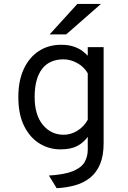

<svg xmlns="http://www.w3.org/2000/svg" viewBox="-20 -752 656 982"><path d="M269.8 210.5 230.2 145.8Q310.6 141 353.5 123.2Q396.4 105.4 412.6 77.2Q428.8 49.1 428.8 13.8V-52.2Q407 -21.9 374.2 -4.9Q341.5 12 288.8 12Q231 12 182.1 -18Q133.1 -48 103.4 -107.5Q73.8 -167 73.8 -256Q73.8 -339.8 101.8 -399.5Q129.8 -459.2 178.9 -491.1Q228.1 -523 292.2 -523Q331 -523 358.1 -513.4Q385.1 -503.9 402.2 -490.7Q419.4 -477.5 428.8 -467V-511H510V-19.5Q510 44 491.9 87.2Q473.9 130.4 441.4 156.6Q409 182.9 365.2 195.4Q321.5 207.9 269.8 210.5ZM305.8 -62.8Q341.8 -62.8 375.3 -83.1Q408.9 -103.5 428.8 -139.5V-377.2Q409.1 -411.2 374.2 -429.9Q339.4 -448.5 305.8 -448.5Q231.9 -448.5 194.6 -398.8Q157.2 -349 157.2 -256Q157.2 -164.5 199 -113.6Q240.8 -62.8 305.8 -62.8ZM233.8 -576 375.8 -732H496.5L318.5 -576Z"/></svg>

Font: Overpass Mono Light
Style: Regular
Weight: 300
Monospace: yes
Designer: Delve Withrington, Dave Bailey
Foundry: Delve Fonts LLC
Version: Version 4.000